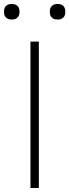

<svg xmlns="http://www.w3.org/2000/svg" viewBox="-24 -944 348 964"><path d="M129 0V-735H171V0ZM265 -846Q257 -846 249.5 -848Q242 -850 236 -856Q230 -862 228 -869.5Q226 -877 226 -885Q226 -893 228 -900.5Q230 -908 236 -914Q242 -920 249.5 -922Q257 -924 265 -924Q273 -924 280.5 -922Q288 -920 294 -914Q300 -908 302 -900.5Q304 -893 304 -885Q304 -877 302 -869.5Q300 -862 294 -856Q288 -850 280.5 -848Q273 -846 265 -846ZM35 -846Q27 -846 19.5 -848Q12 -850 6 -856Q0 -862 -2 -869.5Q-4 -877 -4 -885Q-4 -893 -2 -900.5Q0 -908 6 -914Q12 -920 19.5 -922Q27 -924 35 -924Q43 -924 50.5 -922Q58 -920 64 -914Q70 -908 72 -900.5Q74 -893 74 -885Q74 -877 72 -869.5Q70 -862 64 -856Q58 -850 50.5 -848Q43 -846 35 -846Z"/></svg>

Font: Iosevka Aile Extralight
Style: Regular
Weight: 200
Designer: Belleve Invis
Foundry: Belleve Invis
Version: Version 31.1.0; ttfautohint (v1.8.4)